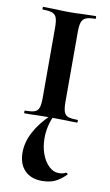

<svg xmlns="http://www.w3.org/2000/svg" viewBox="-85 -512 474 831"><g transform="rotate(10 151.5 -96.5)"><path d="M267 -12Q269 -12 269 -6Q269 0 267 0Q236 0 219 -1L151 -2L86 -1Q68 0 36 0Q34 0 34 -6Q34 -12 36 -12Q65 -12 78.5 -17Q92 -22 97 -36.5Q102 -51 102 -81V-387Q102 -417 97 -431Q92 -445 78.5 -450.5Q65 -456 36 -456Q34 -456 34 -462Q34 -468 36 -468L86 -467Q126 -465 151 -465Q178 -465 220 -467L267 -468Q269 -468 269 -462Q269 -456 267 -456Q239 -456 225.5 -450Q212 -444 207 -429.5Q202 -415 202 -385V-81Q202 -51 207 -36.5Q212 -22 225 -17Q238 -12 267 -12ZM57 168Q57 79 151 -12L161 -7Q140 39 140 91Q140 128 151.5 159.5Q163 191 183 210Q203 229 226 229Q245 229 257 222H259Q262 222 264.5 225Q267 228 264 230Q240 254 216.5 264.5Q193 275 161 275Q112 275 84.5 246.5Q57 218 57 168Z"/></g></svg>

Font: Cormorant Unicase
Style: Bold
Weight: 700
Designer: Christian Thalmann (Catharsis Fonts)
Foundry: Catharsis Fonts
Version: Version 4.000